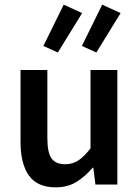

<svg xmlns="http://www.w3.org/2000/svg" viewBox="-20 -791 596 823"><path d="M219 12Q140 12 104 -38.5Q68 -89 68 -183V-491H183V-198Q183 -137 201 -112Q219 -87 259 -87Q291 -87 315.5 -103Q340 -119 368 -155V-491H483V0H389L380 -72H377Q345 -34 307.5 -11Q270 12 219 12ZM228 -566 166 -594 253 -771 332 -735ZM393 -566 331 -594 418 -771 497 -735Z"/></svg>

Font: Giro Sans Semibold
Style: Regular
Weight: 600
Designer: Paul D. Hunt
Foundry: Adobe Systems Incorporated
Version: Version 1.000;PS 1.0;hotconv 1.0.88;makeotf.lib2.5.647800